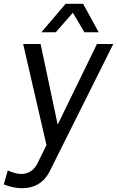

<svg xmlns="http://www.w3.org/2000/svg" viewBox="-86 -764 617 1012"><path d="M-45 134 -66 208C-31 222 2 228 31 228C98 228 148 196 177 137L511 -532H425L218 -107L128 -532H36L159 1L111 98C93 134 63 153 26 153C4 153 -20 146 -45 134ZM132 -594H208L298 -697L359 -594H434L352 -744H260Z"/></svg>

Font: Ronzino Oblique
Style: Italic
Weight: 400
Italic angle: -8°
Designer: Nunzio Mazzaferro
Foundry: Collletttivo
Version: Version 1.000;Glyphs 3.3 (3337)